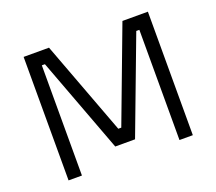

<svg xmlns="http://www.w3.org/2000/svg" viewBox="-118 -866 1159 1028"><g transform="rotate(-20 461.5 -352.0)"><path d="M107.4 0V-703.6H252L452.1 -168.9H469.2L670.4 -703.6H815.4V0H739.3V-627.9H721.7L517.1 -85H404.3L201.2 -627.9H183.6V0Z"/></g></svg>

Font: Metrophobic
Style: Regular
Weight: 400
Designer: Vernon Adams
Foundry: Vernon Adams
Version: Version 3.200; ttfautohint (v1.8.4.7-5d5b);gftools[0.9.23]